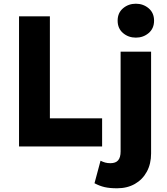

<svg xmlns="http://www.w3.org/2000/svg" viewBox="-20 -788 901 1033"><path d="M82.4 0V-700H248.4V-151.5H529.4V0ZM609.9 225Q570.4 225 543.1 218.8Q515.8 212.5 488.4 197.9L520.9 76.8Q533.6 83.1 546.1 86.6Q558.6 90 574.1 90Q602.6 90 615.8 74.3Q628.9 58.6 628.9 27V-510H792.9V37.8Q792.9 93.6 769.9 135.8Q747 178 705.8 201.5Q664.5 225 609.9 225ZM710.9 -585.5Q671.1 -585.5 642 -610.1Q612.9 -634.8 612.9 -676.8Q612.9 -718.8 642 -743.4Q671.1 -768 710.9 -768Q750.6 -768 779.8 -743.4Q808.9 -718.8 808.9 -676.8Q808.9 -634.8 779.8 -610.1Q750.6 -585.5 710.9 -585.5Z"/></svg>

Font: Geologica Thin
Style: Regular
Weight: 100
Version: Version 1.010;gftools[0.9.28]